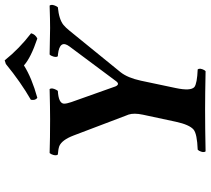

<svg xmlns="http://www.w3.org/2000/svg" viewBox="-58 -816 876 799"><g transform="rotate(-90 379.5 -416.0)"><path d="M641.1 -724.1Q636.2 -706.1 619.1 -698.2Q539.1 -725.1 507.3 -753.9Q455.6 -721.2 372.6 -698.2Q360.8 -705.6 364.3 -725.1Q437.5 -767.1 513.2 -829.1L528.3 -834Q577.6 -772.5 641.1 -724.1ZM413.1 -122.1Q399.9 -59.6 417.5 -44.4Q432.6 -33.2 490.7 -30.8Q497.6 -22 487.8 -3.4Q485.4 0.5 483.4 2Q383.3 0 325.2 0Q247.6 0 149.4 2Q142.6 -6.8 152.3 -25.4Q154.8 -29.3 156.7 -30.8Q222.2 -33.2 240.2 -47.9Q260.7 -65.4 272.9 -122.1L302.2 -258.8Q310.1 -295.9 302.7 -318.4Q300.8 -324.2 297.4 -332L215.8 -546.9Q196.8 -596.7 170.9 -606.9Q158.2 -611.3 136.2 -612.8Q129.4 -621.6 138.2 -640.6Q140.6 -645 142.6 -647Q202.1 -645 284.2 -645Q329.1 -645 408.7 -647Q415.5 -638.7 405.8 -619.6Q403.3 -615.2 401.4 -612.8Q350.1 -609.9 348.1 -587.9Q347.7 -576.7 354.5 -557.1L419.9 -373Q428.7 -353.5 441.4 -370.1L585.9 -564Q616.7 -605 553.2 -612.3Q548.8 -612.8 545.4 -612.8Q538.6 -621.1 547.9 -640.6Q550.3 -645 552.7 -647Q631.8 -645 663.1 -645Q696.8 -645 756.3 -647Q763.2 -638.7 753.9 -619.6Q751.5 -615.2 749.5 -612.8Q698.7 -607.9 675.8 -589.4Q664.1 -579.6 652.3 -564.9L478.5 -351.1Q455.6 -321.8 443.8 -267.6Z"/></g></svg>

Font: Linux Libertine Slanted O
Style: Bold Slanted
Weight: 700
Designer: Philipp H. Poll
Foundry: Philipp H. Poll
Version: Version 5.0.0